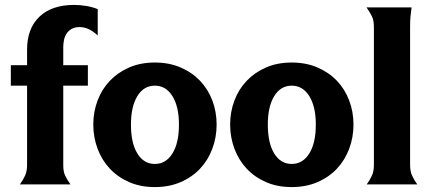

<svg xmlns="http://www.w3.org/2000/svg" viewBox="-20 -749 1740 780"><path d="M24 -484H90V-548Q90 -633 140 -681Q190 -729 281 -729Q305 -729 329.5 -725Q354 -721 377 -712V-605Q356 -624 338.5 -631.5Q321 -639 303 -639Q284 -639 271 -631.5Q258 -624 250.5 -612.5Q243 -601 240 -586.5Q237 -572 237 -558V-484H337V-401H237V-78Q237 -52 244.5 -36Q252 -20 266 0H61Q75 -20 82.5 -37Q90 -54 90 -80V-401H24Z M359 -243Q359 -295 376.5 -341Q394 -387 426.5 -421Q459 -455 505 -475Q551 -495 609 -495Q667 -495 713.5 -475Q760 -455 792.5 -421Q825 -387 842.5 -341Q860 -295 860 -243Q860 -191 842.5 -144.5Q825 -98 792.5 -63.5Q760 -29 713.5 -9Q667 11 609 11Q551 11 505 -9Q459 -29 426.5 -63.5Q394 -98 376.5 -144.5Q359 -191 359 -243ZM512 -243Q512 -168 538 -125.5Q564 -83 609 -83Q654 -83 680.5 -125.5Q707 -168 707 -243Q707 -316 680.5 -358.5Q654 -401 609 -401Q564 -401 538 -358.5Q512 -316 512 -243Z M915 -243Q915 -295 932.5 -341Q950 -387 982.5 -421Q1015 -455 1061 -475Q1107 -495 1165 -495Q1223 -495 1269.5 -475Q1316 -455 1348.5 -421Q1381 -387 1398.5 -341Q1416 -295 1416 -243Q1416 -191 1398.5 -144.5Q1381 -98 1348.5 -63.5Q1316 -29 1269.5 -9Q1223 11 1165 11Q1107 11 1061 -9Q1015 -29 982.5 -63.5Q950 -98 932.5 -144.5Q915 -191 915 -243ZM1068 -243Q1068 -168 1094 -125.5Q1120 -83 1165 -83Q1210 -83 1236.5 -125.5Q1263 -168 1263 -243Q1263 -316 1236.5 -358.5Q1210 -401 1165 -401Q1120 -401 1094 -358.5Q1068 -316 1068 -243Z M1646 -80Q1646 -54 1653.5 -37Q1661 -20 1675 0H1470Q1484 -20 1491.5 -37Q1499 -54 1499 -80V-639Q1499 -666 1491 -682.5Q1483 -699 1469 -719H1652Q1649 -699 1647.5 -681.5Q1646 -664 1646 -637Z"/></svg>

Font: LT Museum
Style: Bold
Weight: 700
Designer: Daniel Lyons
Foundry: LyonsType
Version: Version 1.010